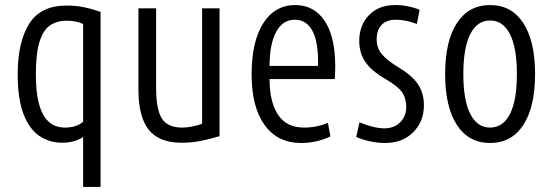

<svg xmlns="http://www.w3.org/2000/svg" viewBox="-20 -555 2188 760"><path d="M309 185V-13Q296 -3 274 3.5Q252 10 226 10Q175 10 135 -17.5Q95 -45 72.5 -105Q50 -165 50 -262Q50 -387 95 -460Q140 -533 243 -533Q281 -533 312.5 -526.5Q344 -520 378 -508V185ZM236 -50Q283 -50 309 -73V-460Q283 -473 244 -473Q205 -473 178 -454.5Q151 -436 136.5 -390Q122 -344 122 -262Q122 -195 132 -153Q142 -111 159 -88.5Q176 -66 196 -58Q216 -50 236 -50Z M699 10Q610 10 569 -41Q528 -92 528 -200V-522H598V-206Q598 -121 621 -85.5Q644 -50 701 -50Q719 -50 740 -54Q761 -58 780 -65V-522H849V-16Q813 -5 776 2.5Q739 10 699 10Z M1172 11Q1079 11 1027.5 -60Q976 -131 976 -260Q976 -391 1022 -463Q1068 -535 1149 -535Q1223 -535 1265 -472.5Q1307 -410 1307 -292Q1307 -282 1306.5 -269Q1306 -256 1305 -242H1047Q1047 -152 1080.5 -101Q1114 -50 1183 -50Q1235 -50 1278 -69L1288 -15Q1233 11 1172 11ZM1047 -294H1239Q1241 -388 1217 -432.5Q1193 -477 1147 -477Q1099 -477 1073 -428.5Q1047 -380 1047 -294Z M1505 11Q1473 11 1442.5 4Q1412 -3 1390 -13L1403 -71Q1426 -61 1452.5 -54Q1479 -47 1502 -47Q1540 -47 1564 -71Q1588 -95 1588 -131Q1588 -166 1571.5 -190Q1555 -214 1503 -244Q1451 -274 1426.5 -309.5Q1402 -345 1402 -393Q1402 -455 1440.5 -495Q1479 -535 1544 -535Q1572 -535 1597.5 -529.5Q1623 -524 1641 -516L1630 -460Q1610 -468 1588.5 -472.5Q1567 -477 1547 -477Q1510 -477 1490.5 -456.5Q1471 -436 1471 -399Q1471 -365 1491.5 -340.5Q1512 -316 1558 -288Q1609 -258 1633.5 -223Q1658 -188 1658 -138Q1658 -74 1615.5 -31.5Q1573 11 1505 11Z M1920 11Q1835 11 1788.5 -60.5Q1742 -132 1742 -262Q1742 -392 1788.5 -463.5Q1835 -535 1920 -535Q2005 -535 2051.5 -463.5Q2098 -392 2098 -262Q2098 -132 2051.5 -60.5Q2005 11 1920 11ZM1920 -50Q1971 -50 1998.5 -103.5Q2026 -157 2026 -262Q2026 -366 1998.5 -420Q1971 -474 1920 -474Q1869 -474 1841.5 -420Q1814 -366 1814 -262Q1814 -158 1841.5 -104Q1869 -50 1920 -50Z"/></svg>

Font: Ubuntu Sans Condensed
Style: Regular
Weight: 400
Width: 3
Designer: Dalton Maag Ltd
Foundry: Dalton Maag Ltd
Version: Version 1.006; ttfautohint (v1.8.4.7-5d5b)